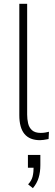

<svg xmlns="http://www.w3.org/2000/svg" viewBox="-20 -725 290 1004"><path d="M189 8Q135 8 108 -24.5Q81 -57 81 -123V-705H122V-126Q122 -102 127 -80Q132 -58 147.5 -44Q163 -30 193 -30Q205 -30 217 -32Q229 -34 236 -36L234 2Q218 5 208.5 6.5Q199 8 189 8ZM152 259 127 239Q145 220 150.5 198Q156 176 156 144L162 152H126V85H191V139Q191 175 182 204.5Q173 234 152 259Z"/></svg>

Font: Nunito Sans 10pt Condensed ExtraLight
Style: Regular
Weight: 250
Width: 3
Designer: Vernon Adams
Foundry: Vernon Adams
Version: Version 3.101;gftools[0.9.27]